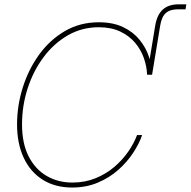

<svg xmlns="http://www.w3.org/2000/svg" viewBox="-20 -838 862 868"><path d="M645 -500 681.6 -721.7Q689.9 -771.5 716.1 -794.9Q742.2 -818.4 787.1 -818.4Q793.9 -818.4 804 -818.4Q814 -818.4 822.3 -818.4L818.8 -795.9Q809.6 -795.9 799.8 -795.9Q790 -795.9 783.7 -795.9Q748.5 -795.9 729.5 -778.8Q710.4 -761.7 704.1 -721.7L667.5 -500ZM306.2 9.8Q229 9.8 173.1 -25.4Q117.2 -60.5 87.2 -124.8Q57.1 -189 57.1 -275.4Q57.1 -359.9 82.8 -441.9Q108.4 -523.9 156.5 -590.6Q204.6 -657.2 272.9 -697.3Q341.3 -737.3 426.8 -737.3Q491.2 -737.3 536.9 -715.3Q582.5 -693.4 611.3 -657.7Q640.1 -622.1 653.6 -580.6Q667 -539.1 667.5 -500H645Q643.6 -537.6 630.4 -575.4Q617.2 -613.3 590.6 -644.8Q564 -676.3 523.2 -695.6Q482.4 -714.8 426.3 -714.8Q350.1 -714.8 286.6 -678.2Q223.1 -641.6 176.8 -579.3Q130.4 -517.1 105 -438.5Q79.6 -359.9 79.6 -275.4Q79.6 -189.5 109.6 -130.9Q139.6 -72.3 191.2 -42.5Q242.7 -12.7 307.1 -12.7Q363.8 -12.7 411.4 -32Q459 -51.3 496.3 -83Q533.7 -114.7 559.8 -152.6Q585.9 -190.4 599.6 -227.5H622.6Q609.4 -189 582.3 -147.5Q555.2 -106 515.1 -70.3Q475.1 -34.7 422.6 -12.5Q370.1 9.8 306.2 9.8Z"/></svg>

Font: Inter 28pt Thin
Style: Italic
Weight: 250
Italic angle: -9.3988°
Designer: Rasmus Andersson
Foundry: rsms
Version: Version 4.001;git-66647c0bb